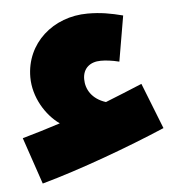

<svg xmlns="http://www.w3.org/2000/svg" viewBox="-44 -516 592 614"><g transform="rotate(-5 252.0 -208.5)"><path d="M69 56C192 22 352 -37 469 -87L411 -234C370 -217 331 -201 293 -186C249 -200 230 -232 230 -265C230 -300 254 -319 288 -319C303 -319 323 -317 347 -311L372 -457C333 -467 301 -473 259 -473C148 -473 59 -395 59 -286C59 -222 96 -162 140 -131C97 -117 57 -105 18 -94Z"/></g></svg>

Font: Noto Sans Arabic SemCond Blk
Style: Regular
Weight: 900
Width: 4
Designer: Monotype Design Team, Nadine Chahine, Nizar Qandah and Khaled Hosny
Foundry: Monotype Imaging Inc.
Version: Version 2.012